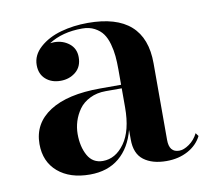

<svg xmlns="http://www.w3.org/2000/svg" viewBox="-60 -535 673 613"><g transform="rotate(-10 276.0 -229.0)"><path d="M264 -255H332V-304.5Q332 -329 330.2 -348Q328.5 -367 322.8 -387.8Q317 -408.5 307.2 -422Q297.5 -435.5 280.5 -444.5Q263.5 -453.5 240.5 -453.5Q176 -453.5 132 -425Q140 -426 144.5 -426Q173 -426 193.5 -409.8Q214 -393.5 214 -365.5Q214 -334.5 193.5 -317.8Q173 -301 144.5 -301Q115 -301 96.2 -317.8Q77.5 -334.5 77.5 -363.5Q77.5 -396 105 -420.5Q132.5 -445 173.5 -456.5Q214.5 -468 261.5 -468Q446 -468 446 -304.5V-56Q446 -15.5 478.5 -15.5Q493.5 -15.5 511.2 -28Q529 -40.5 539.5 -61.5L547 -51Q533 -23 502.8 -6.5Q472.5 10 433 10Q387 10 359.5 -10.8Q332 -31.5 332 -77.5V-109Q317.5 -52.5 280 -21.2Q242.5 10 185 10Q120 10 81.2 -23.2Q42.5 -56.5 42.5 -113.5Q42.5 -180.5 100.2 -217.8Q158 -255 264 -255ZM233 -25.5Q274 -25.5 303 -65.8Q332 -106 332 -182V-243.5H280Q251 -243.5 228.5 -232.2Q206 -221 193.2 -203Q180.5 -185 174.2 -164.8Q168 -144.5 168 -124Q168 -83 184 -54.2Q200 -25.5 233 -25.5Z"/></g></svg>

Font: Bodoni* 16pt Medium
Style: Regular
Weight: 500
Version: Version 2.3